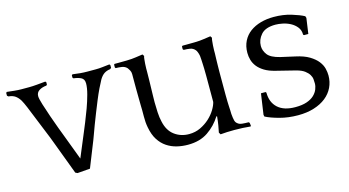

<svg xmlns="http://www.w3.org/2000/svg" viewBox="-62 -692 1676 921"><g transform="rotate(-15 776.0 -232.0)"><path d="M230 5 220 0 160 -160Q157 -169 147.5 -193Q138 -217 126 -246Q114 -275 101.5 -306.5Q89 -338 79 -362Q69 -386 61 -400Q51 -416 38.5 -425Q26 -434 5 -436L-1 -441V-455L3 -459Q20 -457 39 -455Q58 -453 74 -453H113Q129 -453 151.5 -455Q174 -457 194 -459L198 -455V-443L194 -439Q172 -437 157.5 -427.5Q143 -418 143 -400Q143 -388 152.5 -357.5Q162 -327 174 -292.5Q186 -258 197 -228.5Q208 -199 212 -189L261 -59L309 -174Q316 -191 328 -220Q340 -249 352 -282Q364 -315 372.5 -346.5Q381 -378 381 -400Q381 -422 365 -429.5Q349 -437 329 -439L325 -443V-455L329 -459Q368 -453 402 -453H443Q460 -453 476.5 -455Q493 -457 512 -459L516 -455V-441L510 -436Q493 -434 480.5 -426Q468 -418 457 -400Q448 -384 436.5 -360Q425 -336 413.5 -308Q402 -280 390.5 -251Q379 -222 369.5 -197Q360 -172 353.5 -153.5Q347 -135 344 -128L293 0Z M944 -86Q918 -44 877.5 -16.5Q837 11 778 11Q749 11 722.5 4.5Q696 -2 673.5 -17Q651 -32 635 -57Q619 -82 612 -120Q607 -146 607.5 -174.5Q608 -203 607 -232Q607 -245 606.5 -267.5Q606 -290 606 -313.5Q606 -337 606 -357Q606 -377 606 -386Q606 -397 601 -405.5Q596 -414 593 -418Q583 -429 568 -431.5Q553 -434 537 -434L534 -438V-452L537 -455H555Q572 -455 598 -455.5Q624 -456 643 -459L678 -464L684 -455Q682 -451 681 -440.5Q680 -430 679 -418Q678 -406 678 -395Q678 -384 678 -378Q678 -361 677.5 -340.5Q677 -320 676.5 -299Q676 -278 675.5 -259Q675 -240 675 -227Q675 -205 676.5 -177.5Q678 -150 683 -130Q693 -83 724 -60Q755 -37 796 -37Q827 -37 853 -49.5Q879 -62 898.5 -80Q918 -98 930.5 -118.5Q943 -139 947 -156V-286Q947 -307 946.5 -321.5Q946 -336 945.5 -347Q945 -358 944.5 -367Q944 -376 943 -386Q941 -397 937.5 -405.5Q934 -414 931 -417Q921 -429 906 -431.5Q891 -434 875 -434L871 -438V-452L875 -455H893Q910 -455 936 -455.5Q962 -456 980 -459L1015 -464L1021 -455Q1019 -451 1018 -440.5Q1017 -430 1016 -418Q1015 -406 1015 -395Q1015 -384 1015 -378Q1015 -370 1014.5 -363Q1014 -356 1014 -346Q1014 -336 1013.5 -322.5Q1013 -309 1013 -287V-175Q1013 -153 1013.5 -139Q1014 -125 1014.5 -115Q1015 -105 1015.5 -96.5Q1016 -88 1016 -78Q1018 -55 1021 -44.5Q1024 -34 1031 -29Q1039 -21 1054.5 -19.5Q1070 -18 1086 -18L1090 -14L1092 0L1090 4Q1072 2 1051 1Q1030 0 1010 0Q972 0 941 3L935 -7Q938 -20 941.5 -41Q945 -62 947 -84Z M1384 -265Q1426 -256 1451.5 -240.5Q1477 -225 1491 -207Q1505 -189 1509.5 -170.5Q1514 -152 1514 -136Q1514 -104 1501 -77Q1488 -50 1463.5 -30.5Q1439 -11 1404 0Q1369 11 1325 11Q1276 11 1233.5 -0.5Q1191 -12 1166 -25L1164 -34L1179 -137H1202L1205 -133Q1205 -85 1235 -57.5Q1265 -30 1322 -30Q1356 -30 1379 -38Q1402 -46 1415.5 -59Q1429 -72 1435 -87Q1441 -102 1441 -116Q1441 -125 1440 -136.5Q1439 -148 1432 -159.5Q1425 -171 1411 -181.5Q1397 -192 1371 -199L1275 -223Q1242 -231 1221 -244Q1200 -257 1188 -272.5Q1176 -288 1171 -305.5Q1166 -323 1166 -341Q1166 -374 1179 -399.5Q1192 -425 1214.5 -441.5Q1237 -458 1267 -466.5Q1297 -475 1332 -475Q1379 -475 1418.5 -463Q1458 -451 1480 -439L1483 -430L1472 -353H1451L1447 -356Q1447 -379 1434.5 -394.5Q1422 -410 1404 -419.5Q1386 -429 1366 -433Q1346 -437 1331 -437Q1281 -437 1259 -412Q1237 -387 1237 -356Q1237 -333 1252.5 -312.5Q1268 -292 1313 -281Z"/></g></svg>

Font: Quattrocento
Style: Regular
Weight: 400
Designer: Pablo Impallari
Foundry: Pablo Impallari, Igino Marini, Branda Gallo
Version: Version 2.000